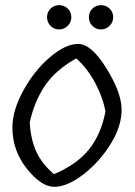

<svg xmlns="http://www.w3.org/2000/svg" viewBox="-20 -723 524 743"><path d="M175.5 -689.5Q189 -703 209 -703Q229 -703 242.5 -689.5Q256 -676 256 -656.5Q256 -637 242 -623Q228 -609 208.5 -609Q189 -609 175.5 -623Q162 -637 162 -656.5Q162 -676 175.5 -689.5ZM337.5 -689.5Q351 -703 371 -703Q391 -703 404.5 -689.5Q418 -676 418 -656.5Q418 -637 404 -623Q390 -609 370.5 -609Q351 -609 337.5 -623Q324 -637 324 -656.5Q324 -676 337.5 -689.5ZM28 -230Q28 -295 70 -372Q112 -449 172.5 -501Q233 -553 283 -553Q333 -553 391 -460Q449 -367 450.5 -302Q452 -237 408.5 -166.5Q365 -96 302.5 -48Q240 0 190 0Q140 0 84 -70Q28 -140 28 -230ZM275 -497Q195 -452 154 -391.5Q113 -331 95 -249Q99 -182 121 -135Q143 -88 189 -49Q278 -87 324.5 -145Q371 -203 388 -291Q379 -344 349 -401Q319 -458 275 -497Z"/></svg>

Font: Tillana
Style: Regular
Weight: 400
Designer: Lipi Raval (Devanagari, Latin), Jonny Pinhorn (Latin)
Foundry: Indian Type Foundry
Version: Version 2.002;PS 1.0;hotconv 1.0.79;makeotf.lib2.5.61930; tt